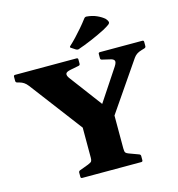

<svg xmlns="http://www.w3.org/2000/svg" viewBox="-141 -1118 1147 1238"><g transform="rotate(-15 432.5 -499.0)"><path d="M341 0V-337H559V0ZM77 -661Q64 -678 51 -686.5Q38 -695 23 -699L8 -703Q-2 -706 -2 -716V-744Q-2 -754 8 -754H418Q428 -754 428 -744V-716Q428 -706 418 -704L362 -693Q332 -687 329 -675Q326 -663 339 -645L545 -370L420 -304L642 -639Q659 -665 653 -676.5Q647 -688 625 -692L574 -704Q564 -706 564 -716V-744Q564 -754 574 -754H857Q867 -754 867 -744V-716Q867 -706 857 -703L837 -697Q816 -691 803.5 -682Q791 -673 782 -660L492 -237H398ZM254 0Q244 0 244 -10V-38Q244 -47 253 -51L312 -73Q332 -81 336.5 -88Q341 -95 341 -111V-201H559V-115Q559 -93 564.5 -86.5Q570 -80 584 -75L649 -51Q658 -47 658 -38V-10Q658 0 648 0ZM401 -829Q392 -834 399 -841Q422 -862 444.5 -886Q467 -910 489.5 -936Q512 -962 533 -990Q539 -998 549 -998Q587 -995 617 -981.5Q647 -968 666 -951Q678 -937 680 -928Q682 -919 671 -910.5Q660 -902 631 -886Q586 -863 537.5 -842.5Q489 -822 448 -808Q440 -805 430 -810Z"/></g></svg>

Font: Hahmlet Black
Style: Regular
Weight: 900
Version: Version 1.002